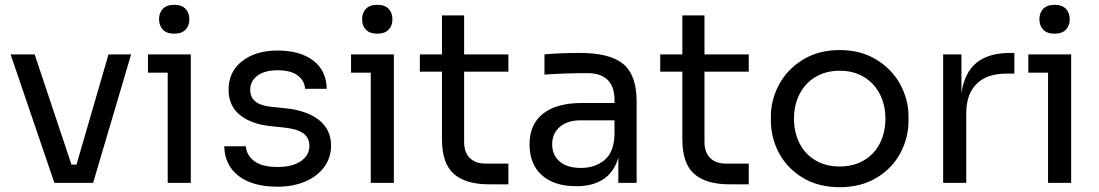

<svg xmlns="http://www.w3.org/2000/svg" viewBox="-20 -760 4566 798"><path d="M24 -534H124L277 -76H298L431 -534H525L367 0H206Z M677 -458H595V-534H773V0H677ZM641 -680Q641 -707 657 -723.5Q673 -740 704 -740Q735 -740 751 -723.5Q767 -707 767 -680Q767 -653 751 -636.5Q735 -620 704 -620Q673 -620 657 -636.5Q641 -653 641 -680Z M912 -152H1002Q1004 -116 1036 -91Q1068 -66 1134 -66Q1196 -66 1231 -90.5Q1266 -115 1266 -154Q1266 -187 1241 -205.5Q1216 -224 1160 -230L1102 -236Q1022 -245 976 -283Q930 -321 930 -387Q930 -462 986.5 -506Q1043 -550 1134 -550Q1226 -550 1281 -509Q1336 -468 1338 -391H1248Q1246 -425 1217 -446.5Q1188 -468 1134 -468Q1080 -468 1050 -445.5Q1020 -423 1020 -387Q1020 -356 1041 -338.5Q1062 -321 1108 -316L1166 -310Q1255 -301 1305.5 -261.5Q1356 -222 1356 -154Q1356 -105 1327.5 -66Q1299 -27 1248.5 -5.5Q1198 16 1134 16Q1030 16 972 -28.5Q914 -73 912 -152Z M1521 -458H1439V-534H1617V0H1521ZM1485 -680Q1485 -707 1501 -723.5Q1517 -740 1548 -740Q1579 -740 1595 -723.5Q1611 -707 1611 -680Q1611 -653 1595 -636.5Q1579 -620 1548 -620Q1517 -620 1501 -636.5Q1485 -653 1485 -680Z M1817 -182V-462H1725V-534H1817V-696H1909V-534H2093V-462H1909V-170Q1909 -127 1932.5 -103.5Q1956 -80 1999 -80H2093V6H2011Q1916 6 1866.5 -37Q1817 -80 1817 -182Z M2550 -105Q2533 -46 2489 -16Q2445 14 2375 14Q2284 14 2232.5 -31.5Q2181 -77 2181 -160Q2181 -244 2237.5 -288Q2294 -332 2399 -332H2534V-345Q2534 -400 2505.5 -428Q2477 -456 2422 -456Q2331 -456 2243 -450V-534Q2308 -540 2390 -540Q2515 -540 2570.5 -494Q2626 -448 2626 -338V0H2550ZM2395 -62Q2452 -62 2491.5 -94Q2531 -126 2534 -198V-260H2395Q2338 -260 2306.5 -232.5Q2275 -205 2275 -160Q2275 -115 2306.5 -88.5Q2338 -62 2395 -62Z M2816 -182V-462H2724V-534H2816V-696H2908V-534H3092V-462H2908V-170Q2908 -127 2931.5 -103.5Q2955 -80 2998 -80H3092V6H3010Q2915 6 2865.5 -37Q2816 -80 2816 -182Z M3184 -258V-276Q3184 -346 3218.5 -409.5Q3253 -473 3318 -512.5Q3383 -552 3470 -552Q3557 -552 3622 -512.5Q3687 -473 3721.5 -409.5Q3756 -346 3756 -276V-258Q3756 -188 3722.5 -124.5Q3689 -61 3624 -21.5Q3559 18 3470 18Q3381 18 3316 -21.5Q3251 -61 3217.5 -124.5Q3184 -188 3184 -258ZM3660 -267Q3660 -324 3636.5 -369.5Q3613 -415 3570 -440.5Q3527 -466 3470 -466Q3413 -466 3370 -440.5Q3327 -415 3303.5 -369.5Q3280 -324 3280 -267Q3280 -211 3302.5 -165.5Q3325 -120 3368.5 -94Q3412 -68 3470 -68Q3528 -68 3571.5 -94Q3615 -120 3637.5 -165.5Q3660 -211 3660 -267Z M3900 -534H3976V-374Q3989 -459 4039 -499.5Q4089 -540 4178 -540H4196V-454H4162Q4082 -454 4039 -411.5Q3996 -369 3996 -289V0H3900Z M4336 -458H4254V-534H4432V0H4336ZM4300 -680Q4300 -707 4316 -723.5Q4332 -740 4363 -740Q4394 -740 4410 -723.5Q4426 -707 4426 -680Q4426 -653 4410 -636.5Q4394 -620 4363 -620Q4332 -620 4316 -636.5Q4300 -653 4300 -680Z"/></svg>

Font: Sora-SIA
Style: Regular
Weight: 400
Designer: Jonathan Barnbrook, Julián Moncada
Foundry: Barnbrook Fonts
Version: Version 2.000